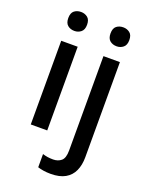

<svg xmlns="http://www.w3.org/2000/svg" viewBox="-178 -833 899 1162"><g transform="rotate(20 272.0 -252.0)"><path d="M189 -539V0H83V-539ZM137 -744Q161 -744 179 -730Q197 -716 197 -683Q197 -651 179 -636.5Q161 -622 137 -622Q111 -622 93.5 -636.5Q76 -651 76 -683Q76 -716 93.5 -730Q111 -744 137 -744ZM298 240Q272 240 250.5 236.5Q229 233 214 228V143Q230 148 246 150.5Q262 153 282 153Q313 153 334 135.5Q355 118 355 69V-539H461V74Q461 124 444 161.5Q427 199 391 219.5Q355 240 298 240ZM348 -683Q348 -716 365.5 -730Q383 -744 409 -744Q433 -744 451 -730Q469 -716 469 -683Q469 -651 451 -636.5Q433 -622 409 -622Q383 -622 365.5 -636.5Q348 -651 348 -683Z"/></g></svg>

Font: Noto Sans Vithkuqi Medium
Style: Regular
Weight: 500
Version: Version 1.001